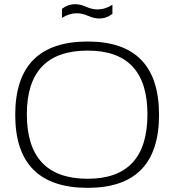

<svg xmlns="http://www.w3.org/2000/svg" viewBox="-20 -904 843 929"><path d="M404.3 -39.1Q693.4 -39.1 693.4 -351.1Q693.4 -659.2 404.3 -659.2Q109.9 -659.2 109.9 -351.1Q109.9 -39.1 404.3 -39.1ZM53.7 -348.1Q53.7 -703.1 404.3 -703.1Q749.5 -703.1 749.5 -348.1Q749.5 4.9 404.3 4.9Q53.7 4.9 53.7 -348.1ZM279.8 -861.3Q309.1 -883.8 343.3 -883.8Q368.7 -883.8 397 -871.1Q425.3 -858.4 452.6 -858.4Q489.3 -858.4 523.9 -880.9V-836.9Q494.6 -814.5 460.4 -814.5Q435.1 -814.5 406.7 -827.1Q378.4 -839.8 351.1 -839.8Q314.5 -839.8 279.8 -817.4Z"/></svg>

Font: Sansation Light
Style: Light
Weight: 300
Designer: Bernd Montag
Version: Version 1.301